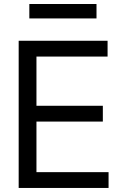

<svg xmlns="http://www.w3.org/2000/svg" viewBox="-20 -929 606 949"><path d="M72.3 0V-727.5H511.7V-649.4H160.2V-406.2H488.3V-328.1H160.2V-78.1H516.6V0ZM457 -909.2V-837.9H125V-909.2Z"/></svg>

Font: Inter Display
Style: Regular
Weight: 400
Designer: Rasmus Andersson
Foundry: rsms
Version: Version 4.000;git-37864ae